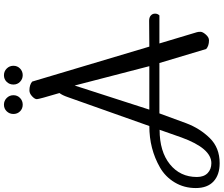

<svg xmlns="http://www.w3.org/2000/svg" viewBox="-162 -904 1132 972"><g transform="rotate(-90 404.0 -418.0)"><path d="M812 -177H670L727 13Q729 20 729 31Q729 42 715 58Q701 74 686 74Q658 74 642 60L571 -177H316L266 -41Q240 28 191 78Q142 128 64 128Q5 128 -28.5 97Q-62 66 -62 7Q-62 -52 -33.5 -99.5Q-5 -147 42 -174Q136 -228 252 -228L398 -640Q408 -669 419 -683Q388 -787 388 -797.5Q388 -808 402.5 -821.5Q417 -835 432 -835Q461 -835 477 -821L654 -228L785 -229Q802 -229 811.5 -220.5Q821 -212 821 -199Q821 -186 812 -177ZM64 86Q139 86 194 -65L233 -176Q123 -176 58.5 -124Q-6 -72 -6 13Q-6 48 13.5 67Q33 86 64 86ZM457 -606 335 -228H555ZM326.5 -882.5Q313 -896 313 -916Q313 -936 326.5 -950Q340 -964 360 -964Q380 -964 394 -950Q408 -936 408 -916Q408 -896 394 -882.5Q380 -869 360 -869Q340 -869 326.5 -882.5ZM476 -882.5Q462 -896 462 -916Q462 -936 475.5 -950Q489 -964 509 -964Q529 -964 543 -950Q557 -936 557 -916Q557 -896 543 -882.5Q529 -869 509.5 -869Q490 -869 476 -882.5Z"/></g></svg>

Font: Sofia
Style: Regular
Weight: 400
Designer: Paula Nazal and Daniel Hernndez
Foundry: Paula Nazal, Daniel Hernndez
Version: Version 1.001